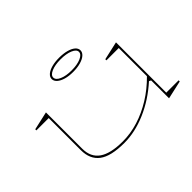

<svg xmlns="http://www.w3.org/2000/svg" viewBox="-133 -1011 1320 1320"><g transform="rotate(-45 527.5 -351.0)"><path d="M437 15Q307 15 248.5 -29Q190 -73 190 -162V-474H70V-485L204 -515V-162Q204 -80 261.5 -40Q319 0 437 0Q513 0 588.5 -23.5Q664 -47 736 -91.5Q808 -136 871 -200V-474H751V-485L885 -515V-26H1005V-15L871 15V-159L857 -166Q760 -79 650.5 -32Q541 15 437 15ZM533 -717Q574 -717 606 -708.5Q638 -700 656 -684.5Q674 -669 674 -649Q674 -629 656 -613Q638 -597 606 -588Q574 -579 533 -579Q493 -579 461.5 -588Q430 -597 412 -613Q394 -629 394 -649Q394 -669 412 -684.5Q430 -700 461.5 -708.5Q493 -717 533 -717ZM533 -702Q479 -702 444 -687Q409 -672 409 -649Q409 -625 444 -609.5Q479 -594 533 -594Q588 -594 623.5 -609.5Q659 -625 659 -649Q659 -672 623.5 -687Q588 -702 533 -702Z"/></g></svg>

Font: Kalnia Expanded Thin
Style: Regular
Weight: 250
Width: 7
Designer: Frida Medrano
Foundry: Frida Medrano
Version: Version 1.105